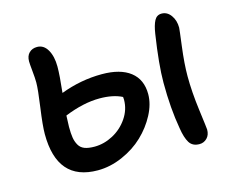

<svg xmlns="http://www.w3.org/2000/svg" viewBox="-88 -762 1039 858"><g transform="rotate(-15 431.0 -332.5)"><path d="M735.8 -28.8Q703.6 -28.8 689.2 -52.2Q674.8 -75.7 668 -120.1Q650.9 -216.3 650.9 -335Q650.9 -419.4 671.9 -556.2Q677.7 -594.7 688.7 -615.5Q699.7 -636.2 722.2 -636.2Q748 -636.2 765.1 -612.5Q782.2 -588.9 782.2 -555.2Q782.2 -549.3 772.2 -471.4Q762.2 -393.6 762.2 -335.9Q762.2 -263.2 773.7 -175.8Q785.2 -88.4 785.2 -83Q785.2 -58.1 770.8 -43.5Q756.3 -28.8 735.8 -28.8ZM267.1 -33.2Q79.1 -33.2 79.1 -251Q79.1 -290 90.6 -371.3Q102.1 -452.6 102.1 -483.9Q102.1 -503.9 98.6 -538.1Q95.2 -572.3 95.2 -583Q95.2 -608.4 109.4 -622.3Q123.5 -636.2 146 -636.2Q176.8 -636.2 194.3 -605.7Q211.9 -575.2 211.9 -527.8Q211.9 -487.3 203.1 -408.2Q296.9 -443.8 394 -443.8Q479.5 -443.8 525.6 -408Q571.8 -372.1 571.8 -304.2Q571.8 -258.3 546.1 -209.7Q520.5 -161.1 479.5 -122.1Q438.5 -83 381.6 -58.1Q324.7 -33.2 267.1 -33.2ZM191.9 -253.9Q191.9 -223.1 195.1 -203.9Q198.2 -184.6 207.3 -168.7Q216.3 -152.8 233.9 -146Q251.5 -139.2 279.8 -139.2Q323.7 -139.2 365.5 -161.4Q407.2 -183.6 434.1 -223.1Q460.9 -262.7 460.9 -308.1Q460.9 -316.9 460 -320.8Q418.9 -341.8 356 -341.8Q281.7 -341.8 193.8 -306.2Q191.9 -270 191.9 -253.9Z"/></g></svg>

Font: Shantell Sans Irregular
Style: Regular
Weight: 500
Designer: Stephen Nixon, Anya Danilova, Shantell Martin
Foundry: Arrow Type
Version: Version 1.006;[9816181b4]